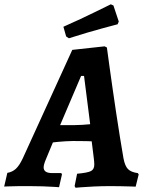

<svg xmlns="http://www.w3.org/2000/svg" viewBox="-58 -869 682 897"><path d="M518.8 -129.9Q525.4 -93.7 540 -79Q554.6 -64.3 586.1 -60.2L589.9 -54L575.8 3Q575.8 3 555 2.2Q534.3 1.5 506.7 1Q479.1 0.5 458.1 0.5Q417.6 0.5 379.9 2.3Q342.2 4.1 318.5 6.1Q294.9 8.2 294.9 8.2L290.6 0.3L302.2 -57.3Q351.9 -61.8 367.2 -70Q382.5 -78.2 382.5 -100.1Q382.5 -105.9 381.9 -113.4Q381.4 -120.9 380.3 -129.1L370.4 -208.8Q363.8 -209.3 346.2 -209.6Q328.6 -209.8 310.3 -210Q292.1 -210.2 282.6 -210.2Q268.1 -210.2 248.7 -209Q229.4 -207.7 212.5 -206.2Q195.7 -204.7 189.1 -203.6L156.3 -124.4Q145.9 -99.9 145.9 -87Q145.9 -60.4 185.4 -60.4H228.3L231.5 -54.3L217.9 5.6Q217.9 5.6 195.9 4.1Q173.9 2.5 141.4 1.5Q108.9 0.5 77.8 0.5Q52.2 0.5 25.2 0.7Q-1.8 1 -20.1 1.8Q-38.5 2.5 -38.5 2.5L-23.7 -61.4Q-0.6 -65.3 15.8 -80.1Q32.3 -95 48.3 -129L279.7 -636L430.7 -652.5L441.4 -647.1Q441.4 -647.1 444.9 -621.3Q448.4 -595.6 454.4 -552.1Q460.4 -508.6 468.2 -454.3Q476 -399.9 484.7 -342Q493.3 -284 502.3 -229Q511.4 -174 518.8 -129.9ZM222.9 -284.5H291.2Q307.2 -284.5 327.2 -285.8Q347.3 -287.2 363.3 -288.7L334.6 -514.3H320.9ZM491.5 -755.6Q491.5 -755.6 472.3 -750.5Q453 -745.4 420.4 -736.6Q387.7 -727.7 347.1 -715.8Q306.5 -703.8 263.9 -690.2L251 -698.8L238.2 -744Q278.2 -761.5 317.7 -780.1Q357.3 -798.7 389.2 -814.3Q421.1 -829.8 440.4 -839.4Q459.7 -848.9 459.7 -848.9L471.9 -843.4L496.9 -768.3Z"/></svg>

Font: Alegreya
Style: Italic
Weight: 400
Italic angle: -7°
Designer: Juan Pablo del Peral
Foundry: Huerta Tipografica
Version: Version 2.009